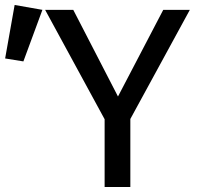

<svg xmlns="http://www.w3.org/2000/svg" viewBox="-161 -746 796 766"><path d="M596.4 -706.7 359 -271.3V0H256.4V-270.3L19 -706.7H131.3L309.7 -361L490.3 -706.7ZM-140.5 -512.8 -102.6 -726.2 8.2 -706.7 -67.7 -501Z"/></svg>

Font: Fira Code Fixed Retina
Style: Regular
Weight: 450
Monospace: yes
Designer: Carrois Corporate, Edenspiekermann AG, Nikita Prokopov
Foundry: Carrois Corporate, Edenspiekermann AG, Nikita Prokopov
Version: Version 5.002